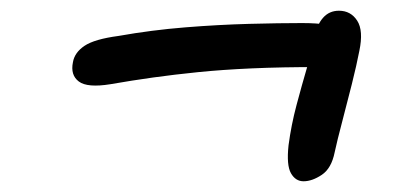

<svg xmlns="http://www.w3.org/2000/svg" viewBox="-20 -504 740 358"><path d="M186 -347Q143 -340 127 -352Q111 -364 116 -388Q119 -406 137.5 -418.5Q156 -431 201 -437Q263 -448 325.5 -453Q388 -458 444.5 -459.5Q501 -461 543 -461Q599 -461 619.5 -448.5Q640 -436 635 -415Q632 -398 618.5 -388.5Q605 -379 579 -379Q505 -379 449.5 -376.5Q394 -374 349.5 -369.5Q305 -365 265.5 -359.5Q226 -354 186 -347ZM546 -166Q531 -166 522.5 -181Q514 -196 518 -233Q523 -271 533 -308.5Q543 -346 553 -380Q563 -414 569 -440Q571 -458 582.5 -471Q594 -484 612 -484Q634 -484 646 -465.5Q658 -447 650 -409Q645 -383 636 -347Q627 -311 618 -277Q609 -243 604 -220Q598 -190 580 -178Q562 -166 546 -166Z"/></svg>

Font: Shantell Sans
Style: Italic
Weight: 400
Italic angle: -11°
Designer: Stephen Nixon, Anya Danilova, Shantell Martin
Foundry: Arrow Type
Version: Version 1.011;[c5ecc13dd]